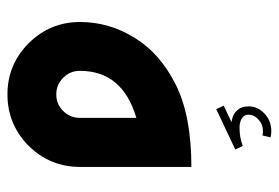

<svg xmlns="http://www.w3.org/2000/svg" viewBox="-139 -627 766 528"><g transform="rotate(90 244.0 -363.0)"><path d="M391.1 -627 280.3 -574.7 270.5 -595.2 315.9 -616.7Q295.9 -619.1 284.2 -631.3Q272.5 -643.6 272.5 -663.1Q272.5 -689 292.5 -707.5Q312.5 -726.1 340.8 -726.1Q344.7 -726.1 349.1 -725.6Q353.5 -725.1 357.9 -724.1L352.5 -701.7Q347.2 -703.1 341.3 -703.1Q321.8 -703.1 309.1 -690.9Q295.4 -679.2 295.4 -663.1Q295.4 -651.4 305.7 -645Q315.9 -638.7 331.5 -638.7Q357.9 -638.7 381.3 -647.5ZM304.2 -355Q174.8 -316.9 174.8 -199.7Q174.8 -172.9 193.8 -153.8Q212.9 -134.8 239.7 -134.8Q266.6 -134.8 285.2 -153.8Q304.2 -172.9 304.2 -199.7ZM439 -199.7Q439 -117.7 380.9 -58.6Q321.8 -0.5 239.7 -0.5Q157.2 -0.5 98.6 -59.1Q40.5 -118.2 40.5 -199.7Q40.5 -280.8 84.5 -351.1Q127.4 -420.9 213.9 -463.9Q299.3 -506.3 439 -506.3Z"/></g></svg>

Font: DimaKhabar
Style: Bold
Weight: 700
Width: 6
Designer: R.Balvardi
Foundry: Dima Software Group
Version: Version 1.00;November 30, 2018;FontCreator 11.5.0.2427 64-bi